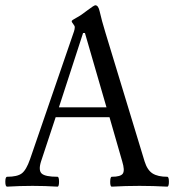

<svg xmlns="http://www.w3.org/2000/svg" viewBox="-22 -698 663 721"><path d="M4.9 2.9Q-2 2.9 -2 -15.6Q-2 -34.2 4.9 -34.2Q43 -34.2 59.8 -46.9Q76.7 -59.6 90.8 -100.1L255.9 -580.1Q258.8 -588.9 258.8 -596.2Q258.8 -600.6 252.9 -607.9Q247.1 -615.2 247.1 -618.2Q247.1 -622.1 264.2 -630.9Q282.7 -640.6 306.2 -659.2Q331.1 -678.2 335.9 -678.2Q347.2 -678.2 352.1 -655.8Q359.9 -621.1 374 -575.2L521 -91.8Q531.2 -59.1 551 -46.6Q570.8 -34.2 606 -34.2Q612.3 -34.2 612.3 -15.6Q612.3 2.9 606 2.9Q553.2 0 502 0Q449.2 0 397.9 2.9Q391.6 2.9 391.8 -15.6Q392.1 -34.2 397.9 -34.2Q431.2 -34.2 439.2 -46.1Q447.3 -58.1 437 -91.8L389.2 -257.8H187L131.8 -90.8Q121.6 -57.6 135 -45.9Q148.4 -34.2 193.8 -34.2Q199.7 -34.2 199.7 -15.6Q199.7 2.9 193.8 2.9Q147.5 0 100.1 0Q53.2 0 4.9 2.9ZM199.2 -294.9H377.9L296.9 -574.2H290Z"/></svg>

Font: Junicode SmCond
Style: Regular
Weight: 400
Width: 4
Designer: Peter S. Baker
Version: Version 2.206